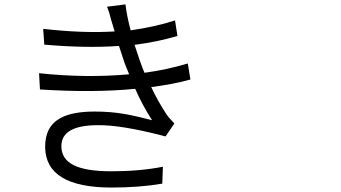

<svg xmlns="http://www.w3.org/2000/svg" viewBox="-20 -799 1540 866"><path d="M483.4 46.9Q186.5 46.9 183.6 -134.8Q182.6 -228.5 252.9 -266.6Q306.6 -295.9 407.2 -295.9Q476.6 -295.9 540 -285.2Q586.9 -277.3 666 -256.8Q622.1 -324.2 589.8 -398.4Q402.3 -379.9 160.2 -395.5L156.2 -468.8Q367.2 -446.3 562.5 -463.9Q557.6 -474.6 549.8 -495.1Q544.9 -507.8 542 -514.6L516.6 -591.8Q369.1 -581.1 179.7 -597.7L174.8 -668.9Q354.5 -648.4 497.1 -657.2L481.4 -709Q473.6 -742.2 462.9 -768.6L545.9 -779.3Q551.8 -728.5 569.3 -662.1Q683.6 -678.7 769.5 -707L780.3 -636.7Q691.4 -610.4 586.9 -596.7Q598.6 -559.6 609.4 -529.3Q611.3 -525.4 614.3 -515.6Q625 -485.4 631.8 -470.7Q732.4 -484.4 827.1 -512.7L838.9 -440.4Q761.7 -418.9 662.1 -406.2Q693.4 -339.8 730.5 -284.2Q740.2 -268.6 766.6 -242.2L726.6 -183.6Q721.7 -184.6 708 -188.5Q525.4 -235.4 421.9 -234.4Q256.8 -234.4 256.8 -139.6Q256.8 -82 312 -54.2Q367.2 -26.4 482.4 -26.4Q609.4 -26.4 714.8 -46.9L711.9 29.3Q609.4 46.9 483.4 46.9Z"/></svg>

Font: Bpmf GenYo Gothic R
Style: R
Weight: 400
Foundry: But Ko
Version: Version 1.320